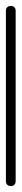

<svg xmlns="http://www.w3.org/2000/svg" viewBox="-20 -630 73 650"><path d="M0 -17H33V-594H0ZM17 -33Q9 -33 4.5 -28.5Q0 -24 0 -17Q0 -9 4.5 -4.5Q9 0 17 0Q24 0 28.5 -4.5Q33 -9 33 -17Q33 -24 28.5 -28.5Q24 -33 17 -33ZM17 -610Q9 -610 4.5 -605.5Q0 -601 0 -594Q0 -586 4.5 -581.5Q9 -577 17 -577Q24 -577 28.5 -581.5Q33 -586 33 -594Q33 -601 28.5 -605.5Q24 -610 17 -610Z"/></svg>

Font: Wavefont Light
Style: Regular
Weight: 300
Version: Version 3.004;gftools[0.9.33]